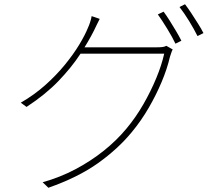

<svg xmlns="http://www.w3.org/2000/svg" viewBox="-20 -836 1040 905"><path d="M751 -781Q764 -764 779 -740Q794 -716 809 -691Q824 -666 835 -644L807 -630Q793 -660 768.5 -700Q744 -740 724 -768ZM852 -816Q866 -798 882 -773.5Q898 -749 913.5 -724.5Q929 -700 939 -680L911 -666Q894 -700 871 -737.5Q848 -775 826 -803ZM794 -603Q790 -596 786.5 -584.5Q783 -573 781 -568Q768 -512 742 -450Q716 -388 680.5 -327Q645 -266 601 -213Q536 -134 442 -67Q348 0 208 49L181 23Q263 0 335 -38Q407 -76 468.5 -125Q530 -174 577 -231Q621 -284 656 -345Q691 -406 716.5 -467.5Q742 -529 754 -583H350L368 -613Q379 -613 415 -613Q451 -613 498.5 -613Q546 -613 593.5 -613Q641 -613 676 -613Q711 -613 720 -613Q737 -613 747 -614.5Q757 -616 764 -620ZM450 -747Q443 -734 436 -719Q429 -704 423 -692Q398 -642 357.5 -580Q317 -518 255.5 -454Q194 -390 105 -332L78 -352Q142 -389 194 -435.5Q246 -482 286 -531Q326 -580 353.5 -625.5Q381 -671 395 -706Q399 -714 404.5 -730.5Q410 -747 412 -760Z"/></svg>

Font: Noto Sans TC Thin
Style: Regular
Weight: 100
Designer: Ryoko NISHIZUKA 西塚涼子 (kana, bopomofo & ideographs); Paul D. Hunt (Latin, Greek & Cyrillic); Sandoll Communications 산돌커뮤니
Foundry: Adobe
Version: Version 2.004-H2;hotconv 1.0.118;makeotfexe 2.5.65603